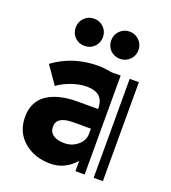

<svg xmlns="http://www.w3.org/2000/svg" viewBox="-140 -869 874 981"><g transform="rotate(20 297.0 -378.5)"><path d="M151 -638Q130 -660 130 -691Q130 -722 151.5 -743.5Q173 -765 204 -765Q235 -765 256.5 -743.5Q278 -722 278 -691Q278 -660 256.5 -638.5Q235 -617 204 -617Q173 -617 151 -638ZM344 -638Q323 -660 323 -691Q323 -722 344.5 -743.5Q366 -765 397 -765Q428 -765 449.5 -743.5Q471 -722 471 -691Q471 -660 449.5 -638.5Q428 -617 397 -617Q366 -617 344 -638ZM479 -538V0H529V-538ZM380 -538Q367 -540 354 -542Q343 -544 330 -545Q317 -546 307 -546Q170 -546 65 -469L132 -373Q163 -396 206 -411Q249 -426 288 -426Q380 -426 380 -341V-338H267Q164 -338 103 -297Q43 -255 43 -173Q43 -91 101 -41Q159 8 245 8Q324 8 380 -56V0H430V-538H381ZM380 -205Q380 -184 371.5 -168Q363 -152 347 -139Q317 -115 277 -115Q237 -115 216 -130Q194 -146 194 -175Q194 -231 284 -231H380Z"/></g></svg>

Font: Balans
Style: Regular
Weight: 400
Designer: Thomas Breure
Foundry: Thomas Breure
Version: Version 2.001